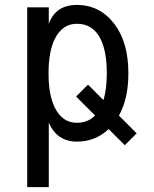

<svg xmlns="http://www.w3.org/2000/svg" viewBox="-20 -567 626 782"><path d="M90.8 -537.1H178.7V-469.7Q206.1 -546.9 293 -546.9Q387.2 -546.9 446.3 -468.8Q502.9 -394 502.9 -268.6Q502.9 -165 464.4 -96.2L536.6 -23.9L488.3 24.4L422.4 -41.5Q369.1 9.8 293 9.8Q212.4 9.8 178.7 -67.4V195.3H90.8ZM293 -470.2Q233.4 -470.2 202.6 -407.2Q177.7 -356.4 177.7 -268.6Q177.7 -180.7 202.6 -129.9Q233.4 -66.9 293 -66.9Q338.4 -66.9 367.2 -96.7L290 -173.8L338.4 -222.2L401.4 -159.2Q415 -204.1 415 -268.6Q415 -356.4 390.1 -407.2Q359.4 -470.2 293 -470.2Z"/></svg>

Font: Consola Mono
Style: Book
Weight: 400
Monospace: yes
Designer: Wojciech Kalinowski "wmk69" (wmk69@o2.pl)
Foundry: Wojciech Kalinowski "wmk69" (wmk69@o2.pl)
Version: Version 2.1.0